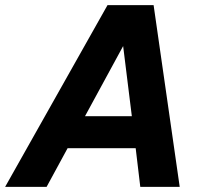

<svg xmlns="http://www.w3.org/2000/svg" viewBox="-58 -730 797 750"><path d="M-38 0 362 -710H542L644 0H490L472 -151H206L124 0ZM423 -550 274 -276H457Z"/></svg>

Font: Geist
Style: Bold Italic
Weight: 700
Italic angle: -12°
Designer: Basement.studio, Andrés Briganti, Mateo Zaragoza
Foundry: Basement.studio, Vercel, Andrés Briganti, Guido Ferreyra, Mateo Zaragoza
Version: Version 1.500; ttfautohint (v1.8.4.7-5d5b)